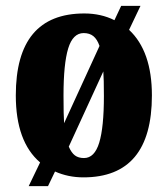

<svg xmlns="http://www.w3.org/2000/svg" viewBox="-20 -596 573 656"><path d="M117 -41Q34 -112 34 -270Q34 -550 268 -550Q325 -550 371 -527L394 -576H460L421 -494Q499 -421 499 -270Q499 10 265 10Q213 10 168 -10L144 40H78ZM320 -439Q312 -462 299 -472.5Q286 -483 266 -483Q229 -483 213 -430.5Q197 -378 197 -270Q197 -202 199 -175ZM335 -268Q335 -326 333 -352L215 -95Q224 -74 236 -65Q248 -56 267 -56Q303 -56 319 -108.5Q335 -161 335 -268Z"/></svg>

Font: Noto Serif CondBlack
Style: Regular
Weight: 900
Width: 3
Designer: Monotype Design Team
Foundry: Monotype Imaging Inc.
Version: Version 1.001